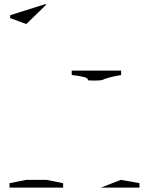

<svg xmlns="http://www.w3.org/2000/svg" viewBox="-20 -850 652 870"><path d="M379 -486C379 -486 433 -482 447 -489C461 -496 488 -503 529 -510C529 -510 529 -530 529 -530C529 -530 305 -530 305 -530C305 -530 305 -510 305 -510C305 -510 305 -510 305 -510C334 -507 354 -503 364 -500C374 -497 379 -492 379 -486ZM99 -741C99 -741 191 -830 191 -830C191 -830 181 -830 181 -830C181 -830 26 -781 26 -781C26 -781 26 -768 26 -768C26 -768 99 -741 99 -741ZM528 -35C528 -35 437 0 437 0C437 0 612 0 612 0C612 0 612 -20 612 -20C612 -20 528 -35 528 -35ZM191 -35C191 -35 99 -35 99 -35C99 -35 23 -20 23 -20C23 -20 23 0 23 0C23 0 266 0 266 0C266 0 266 -20 266 -20C266 -20 191 -35 191 -35Z"/></svg>

Font: Only Serifs
Style: Regular
Weight: 500
Designer: Matt LaGrandeur
Version: Version 0.001